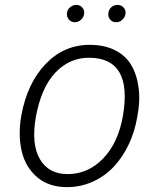

<svg xmlns="http://www.w3.org/2000/svg" viewBox="-20 -749 650 784"><path d="M292 -729Q307.1 -729 316.7 -717.5Q326.2 -706.1 323.2 -690.9Q321.3 -677.2 310.1 -667.7Q298.8 -658.2 285.2 -658.2Q270 -658.2 260.5 -670.2Q251 -682.1 253.9 -698.2Q255.9 -711.4 267.1 -720.2Q278.3 -729 292 -729ZM460 -729Q475.6 -729 485.4 -717.5Q495.1 -706.1 492.2 -690.9Q489.3 -677.2 478.8 -667.7Q468.3 -658.2 454.1 -658.2Q438.5 -658.2 429.2 -669.9Q419.9 -681.6 422.9 -698.2Q424.8 -711.4 435.5 -720.2Q446.3 -729 460 -729ZM346.2 -565.9Q405.8 -565.9 449.2 -544.2Q492.7 -522.5 515.9 -483.4Q539.1 -444.3 546.1 -389.6Q553.2 -335 540 -269Q529.8 -210 505.4 -158.7Q481 -107.4 444.8 -68.6Q408.7 -29.8 359.1 -7.3Q309.6 15.1 252.9 15.1Q179.7 15.1 132.1 -25.1Q84.5 -65.4 68.8 -130.9Q53.2 -196.3 66.9 -276.9Q91.3 -409.7 166.3 -487.8Q241.2 -565.9 346.2 -565.9ZM342.8 -513.2Q263.2 -513.2 205.3 -451.7Q147.5 -390.1 126 -269Q107.4 -160.6 142.8 -99.4Q178.2 -38.1 255.9 -38.1Q339.8 -38.1 401.4 -102.1Q462.9 -166 481.9 -275.9Q522.5 -513.2 342.8 -513.2Z"/></svg>

Font: Stilu Light
Style: Italic
Weight: 300
Italic angle: -10°
Designer: Genilson Lima Santos
Foundry: Genilson Lima Santos
Version: Version 1.200;PS 001.200;hotconv 1.0.88;makeotf.lib2.5.64775